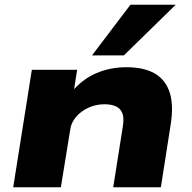

<svg xmlns="http://www.w3.org/2000/svg" viewBox="-20 -794 815 814"><path d="M36 0 115 -498H307L292 -402H282Q327 -457 386.5 -483Q446 -509 516 -509Q590 -509 636 -482.5Q682 -456 699.5 -401.5Q717 -347 703 -262L662 0H460L500 -253Q507 -293 499 -313.5Q491 -334 471.5 -343Q452 -352 423 -352Q386 -352 354 -337Q322 -322 302 -298Q282 -274 278 -246L238 0ZM370 -559 533 -774H725L505 -559Z"/></svg>

Font: Nunito Sans 10pt Expanded Black
Style: Italic
Weight: 900
Width: 7
Italic angle: -9°
Designer: Vernon Adams
Foundry: Vernon Adams
Version: Version 3.101;gftools[0.9.27]